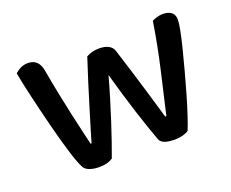

<svg xmlns="http://www.w3.org/2000/svg" viewBox="-86 -617 918 762"><g transform="rotate(-20 373.0 -235.5)"><path d="M375 -324Q363 -280 349.5 -235.5Q336 -191 322.5 -149Q309 -107 296.5 -71Q284 -35 274 -8Q264 -1 250 3Q236 7 215 7Q192 7 174 0Q156 -7 150 -22Q138 -46 122 -99Q106 -152 90 -215Q74 -278 59 -342Q44 -406 35 -454Q43 -463 57.5 -470.5Q72 -478 90 -478Q135 -478 144 -427Q153 -376 163.5 -324Q174 -272 184 -226.5Q194 -181 202.5 -145.5Q211 -110 215 -92H219Q224 -110 234.5 -144.5Q245 -179 258.5 -223.5Q272 -268 288 -319.5Q304 -371 321 -422Q344 -436 376 -436Q399 -436 414.5 -428Q430 -420 435 -405Q451 -355 466 -306.5Q481 -258 493.5 -216Q506 -174 515.5 -142Q525 -110 530 -92H535Q555 -178 577 -274Q599 -370 614 -466Q624 -471 636 -474.5Q648 -478 660 -478Q682 -478 695.5 -468Q709 -458 709 -436Q709 -423 703 -392Q697 -361 686.5 -319.5Q676 -278 663.5 -231.5Q651 -185 638.5 -142Q626 -99 614 -63Q602 -27 594 -8Q586 -2 570 2.5Q554 7 534 7Q481 7 472 -18Q463 -42 451 -77Q439 -112 426 -152.5Q413 -193 400 -237Q387 -281 375 -324Z"/></g></svg>

Font: Baloo Tammudu 2 Medium
Style: Regular
Weight: 500
Designer: Maithili Shingre, Omkar Shende and Ek Type
Foundry: Ek Type
Version: Version 1.640;hotconv 1.0.111;makeotfexe 2.5.65597; ttfautoh